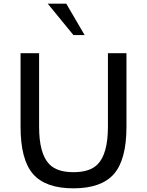

<svg xmlns="http://www.w3.org/2000/svg" viewBox="-20 -1012 801 1046"><path d="M441 -821H380L240 -992H341ZM669 -322Q669 -142 600.5 -64Q532 14 380 14Q228 14 160 -64Q92 -142 92 -322V-722H193V-322Q193 -174 249 -117Q291 -74 380 -74Q469 -74 511 -116Q568 -173 568 -322V-722H669Z"/></svg>

Font: Mingzat
Style: Regular
Weight: 400
Designer: Jason Glavy (Lepcha), Lorna Priest (Lepcha additions), Walt Agee (Sophia), Victor Gaultney (Sophia)
Foundry: SIL International
Version: Version 0.100